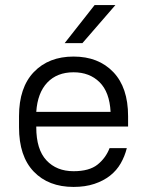

<svg xmlns="http://www.w3.org/2000/svg" viewBox="-20 -730 580 757"><path d="M270 7Q171 7 113 -53.5Q55 -114 55 -228V-272Q55 -385 113.5 -446Q172 -507 270 -507Q368 -507 426.5 -446Q485 -385 485 -272V-231H123V-228Q123 -141 163 -98Q203 -55 270 -55Q332 -55 364.5 -81Q397 -107 412 -146H480Q472 -114 456 -86Q440 -58 414 -37.5Q388 -17 352 -5Q316 7 270 7ZM270 -445Q205 -445 166.5 -404.5Q128 -364 123 -289H416Q412 -367 372.5 -406Q333 -445 270 -445ZM353 -710H435L305 -560H235Z"/></svg>

Font: PT Root UI Web
Style: Regular
Weight: 400
Designer: Vitaly Kuzmin
Foundry: ParaType Ltd.
Version: Version 1.000W